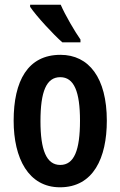

<svg xmlns="http://www.w3.org/2000/svg" viewBox="-20 -786 512 816"><path d="M238 -766H108V-757C134 -718 208 -638 245 -606H322V-618C298 -652 257 -722 238 -766ZM434 -273C434 -455 358 -553 237 -553C98 -553 38 -442 38 -273C38 -113 101 10 235 10C377 10 434 -115 434 -273ZM152 -271C152 -397 177 -458 236 -458C295 -458 320 -396 320 -273C320 -147 295 -85 236 -85C177 -85 152 -149 152 -271Z"/></svg>

Font: Noto Sans Arabic UI XCn SmBd
Style: Regular
Weight: 600
Width: 2
Designer: Monotype Design Team, Nadine Chahine and Nizar Qandah
Foundry: Monotype Imaging Inc.
Version: Version 2.010